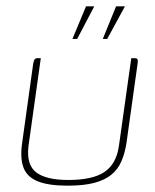

<svg xmlns="http://www.w3.org/2000/svg" viewBox="-20 -583 489 607"><path d="M109 -399 70 -121Q63 -62 94.5 -38Q126 -14 196 -14Q273 -14 310.5 -39.5Q348 -65 356 -122L395 -399Q396 -399 397.5 -399Q399 -399 400 -399Q401 -399 402.5 -399Q404 -399 405 -399Q411 -399 413 -397.5Q415 -396 415.5 -392.5Q416 -389 415 -382L380 -132Q375 -99 364 -73.5Q353 -48 332.5 -31Q312 -14 278.5 -5Q245 4 194 4Q134 4 100 -9.5Q66 -23 54.5 -52.5Q43 -82 50 -131L85 -382Q87 -392 89.5 -395.5Q92 -399 99 -399Q102 -399 104 -399Q106 -399 109 -399ZM305 -460 347 -563H375L319 -460ZM209 -460 252 -563H278L224 -460Z"/></svg>

Font: Genos Thin
Style: Italic
Weight: 100
Italic angle: -8°
Designer: Robert E. Leuschke
Foundry: Robert E. Leuschke
Version: Version 1.010